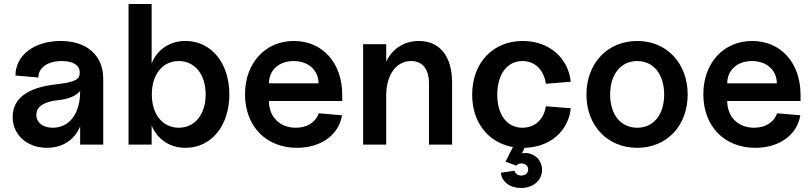

<svg xmlns="http://www.w3.org/2000/svg" viewBox="-20 -720 4045 956"><path d="M214 16C292 16 351 -24 379 -90V0H494V-328C494 -444 413 -516 282 -516C151 -516 57 -445 57 -344L171 -334C171 -383 217 -416 288 -416C342 -416 375 -397 377 -362C379 -324 356 -312 260 -300C118 -285 43 -230 43 -138C43 -48 115 16 214 16ZM243 -84C195 -84 161 -108 161 -148C161 -188 196 -213 267 -221C319 -226 359 -242 379 -267V-263C379 -156 326 -84 243 -84Z M904 16C1032 16 1122 -94 1122 -250C1122 -406 1032 -516 904 -516C825 -516 764 -474 735 -405V-700H620V0H735V-95C764 -26 825 16 904 16ZM870 -84C790 -84 736 -150 736 -250C736 -350 790 -416 870 -416C950 -416 1004 -350 1004 -250C1004 -150 950 -84 870 -84Z M1459 16C1578 16 1667 -48 1683 -146L1567 -156C1552 -111 1509 -84 1453 -84C1373 -84 1319 -138 1319 -217H1684V-248C1684 -407 1586 -516 1443 -516C1301 -516 1200 -406 1200 -251C1200 -91 1305 16 1459 16ZM1566 -305H1319C1319 -371 1369 -416 1442 -416C1515 -416 1566 -371 1566 -305Z M2116 -305V0H2231V-309C2231 -439 2170 -516 2066 -516C1992 -516 1933 -477 1903 -413V-500H1788V0H1903V-243C1903 -347 1952 -416 2027 -416C2083 -416 2116 -376 2116 -305Z M2574 216C2635 216 2679 178 2679 126C2679 78 2642 42 2595 42C2589 42 2584 43 2579 44L2592 16C2718 13 2810 -66 2822 -181L2698 -191C2688 -125 2644 -84 2581 -84C2505 -84 2456 -148 2456 -248C2456 -350 2505 -416 2581 -416C2643 -416 2688 -373 2698 -303L2822 -313C2809 -434 2712 -516 2583 -516C2434 -516 2331 -407 2331 -249C2331 -109 2412 -9 2534 12L2497 85L2551 105C2556 98 2565 94 2576 94C2596 94 2610 106 2610 124C2610 141 2596 154 2576 154C2558 154 2545 145 2542 130L2474 140C2478 185 2519 216 2574 216Z M3153 16C3300 16 3404 -94 3404 -249C3404 -405 3300 -516 3153 -516C3005 -516 2900 -405 2900 -249C2900 -94 3005 16 3153 16ZM3153 -84C3071 -84 3018 -149 3018 -249C3018 -350 3071 -416 3153 -416C3234 -416 3287 -350 3287 -249C3287 -149 3234 -84 3153 -84Z M3741 16C3860 16 3949 -48 3965 -146L3849 -156C3834 -111 3791 -84 3735 -84C3655 -84 3601 -138 3601 -217H3966V-248C3966 -407 3868 -516 3725 -516C3583 -516 3482 -406 3482 -251C3482 -91 3587 16 3741 16ZM3848 -305H3601C3601 -371 3651 -416 3724 -416C3797 -416 3848 -371 3848 -305Z"/></svg>

Font: Uncut Sans Semibold
Style: Regular
Weight: 600
Designer: Kasper Nordkvist
Foundry: UNCUT.wtf
Version: Version 1.304;Glyphs 3.2 (3246)